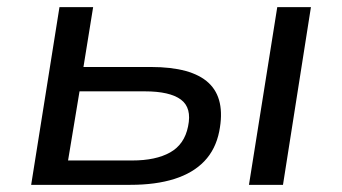

<svg xmlns="http://www.w3.org/2000/svg" viewBox="-20 -516 955 536"><path d="M67 0 146 -496H240L213 -329H401Q515 -329 562.5 -284.5Q610 -240 592 -149Q582 -99 550.5 -66Q519 -33 467 -16.5Q415 0 344 0ZM170 -68H349Q415 -68 455 -90.5Q495 -113 505 -163Q516 -215 485 -238Q454 -261 384 -261H202ZM675 0 754 -496H848L770 0Z"/></svg>

Font: Nunito Sans 7pt SemiExpanded
Style: Italic
Weight: 400
Width: 6
Italic angle: -9°
Designer: Vernon Adams
Foundry: Vernon Adams
Version: Version 3.101;gftools[0.9.27]